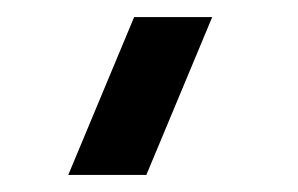

<svg xmlns="http://www.w3.org/2000/svg" viewBox="-20 -740 349 225"><path d="M151.5 -535H60L137.2 -720H228.7Z"/></svg>

Font: Manrope ExtraLight
Style: Regular
Weight: 200
Designer: Mikhail Sharanda
Foundry: Mikhail Sharanda
Version: Version 4.505